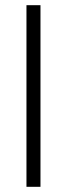

<svg xmlns="http://www.w3.org/2000/svg" viewBox="-20 -720 258 740"><path d="M136 -700V0H82V-700Z"/></svg>

Font: Space Grotesk Variable
Style: Regular
Weight: 400
Designer: Florian Karsten (Space Grotesk), Colophon Foundry (Space Mono)
Foundry: Florian Karsten
Version: Version 1.106